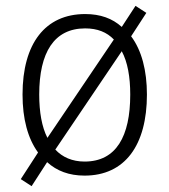

<svg xmlns="http://www.w3.org/2000/svg" viewBox="-20 -641 576 656"><path d="M482 -318C482 -400 464 -469 428 -517L480 -597L443 -621L396 -549C364 -578 323 -593 271 -593C135 -593 57 -493 57 -318C57 -235 75 -168 110 -120L51 -29L88 -5L141 -87C174 -57 216 -41 269 -41C407 -41 482 -145 482 -318ZM114 -318C114 -462 165 -544 271 -544C313 -544 345 -531 369 -506L142 -170C123 -207 114 -258 114 -318ZM425 -318C425 -175 377 -89 269 -89C227 -89 193 -104 169 -130L396 -466C416 -429 425 -378 425 -318Z"/></svg>

Font: Noto Sans Tamil UI SemiCondensed Light
Style: Regular
Weight: 300
Width: 4
Designer: Jelle Bosma - Monotype Design Team
Foundry: Monotype Imaging Inc.
Version: Version 2.004